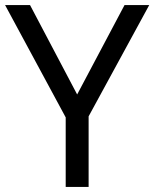

<svg xmlns="http://www.w3.org/2000/svg" viewBox="-20 -734 606 754"><path d="M283 -363 469 -714H566L328 -277V0H238V-273L0 -714H98Z"/></svg>

Font: Noto Sans Mayan Numerals
Style: Regular
Weight: 400
Designer: Monotype Design Team
Foundry: Monotype Imaging Inc.
Version: Version 2.001; ttfautohint (v1.8.4.7-5d5b)